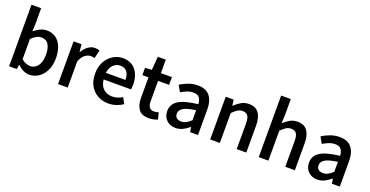

<svg xmlns="http://www.w3.org/2000/svg" viewBox="-30 -1426 4117 2135"><g transform="rotate(20 2028.5 -358.5)"><path d="M318.4 12.2Q244.6 12.2 179.7 -52.7H176.3L166.5 0H76.2V-728.5H190.4V-539.1L187 -453.6Q219.2 -481.4 257.3 -499.8Q295.4 -518.1 335 -518.1Q430.2 -518.1 482.7 -447.8Q535.2 -377.4 535.2 -260.7Q535.2 -174.3 504.4 -113.3Q473.6 -52.2 424.1 -20Q374.5 12.2 318.4 12.2ZM294.9 -81.5Q347.2 -81.5 382.6 -127Q418 -172.4 418 -259.3Q418 -335.9 390.9 -380.1Q363.8 -424.3 304.2 -424.3Q250 -424.3 190.4 -364.7V-125Q217.8 -101.1 244.9 -91.3Q272 -81.5 294.9 -81.5Z M655.3 0V-505.4H749L758.3 -415.5H760.7Q788.1 -464.4 825.9 -491.2Q863.8 -518.1 904.8 -518.1Q923.3 -518.1 936.5 -515.4Q949.7 -512.7 961.4 -507.8L938 -410.6Q926.3 -413.6 916 -415.3Q905.8 -417 889.6 -417Q859.4 -417 825.9 -393.1Q792.5 -369.1 769.5 -310.5V0Z M1250.5 12.2Q1181.2 12.2 1125 -19.3Q1068.8 -50.8 1035.6 -109.9Q1002.4 -168.9 1002.4 -252.4Q1002.4 -334.5 1035.9 -394Q1069.3 -453.6 1122.6 -485.8Q1175.8 -518.1 1234.9 -518.1Q1335.9 -518.1 1389.2 -451.4Q1442.4 -384.8 1442.4 -277.8Q1442.4 -261.7 1440.9 -246.6Q1439.5 -231.4 1437.5 -221.7H1113.8Q1120.6 -152.8 1161.6 -114.3Q1202.6 -75.7 1265.1 -75.7Q1298.8 -75.7 1328.4 -85Q1357.9 -94.2 1385.7 -111.3L1423.3 -42Q1387.2 -16.6 1343.3 -2.2Q1299.3 12.2 1250.5 12.2ZM1112.3 -299.3H1343.8Q1343.8 -360.8 1316.9 -395.3Q1290 -429.7 1237.3 -429.7Q1191.4 -429.7 1155.8 -396Q1120.1 -362.3 1112.3 -299.3Z M1732.4 12.2Q1645.5 12.2 1610.1 -37.6Q1574.7 -87.4 1574.7 -168.5V-414.1H1502.4V-500.5L1581.1 -505.4L1594.2 -664.6H1688.5V-505.4H1818.8V-414.1H1688.5V-168.5Q1688.5 -78.1 1761.2 -78.1Q1773.9 -78.1 1787.4 -80.6Q1800.8 -83 1814 -88.4L1835.4 -8.3Q1814.9 -0.5 1788.6 5.9Q1762.2 12.2 1732.4 12.2Z M2047.9 12.2Q1981.9 12.2 1940.2 -28.1Q1898.4 -68.4 1898.4 -134.8Q1898.4 -216.3 1969.7 -261Q2041 -305.7 2197.8 -322.8Q2196.8 -364.3 2176.8 -395.3Q2156.7 -426.3 2104 -426.3Q2065.4 -426.3 2029.3 -411.9Q1993.2 -397.5 1960.4 -377.4L1918.5 -451.7Q1959 -478 2011.7 -498Q2064.5 -518.1 2125 -518.1Q2219.2 -518.1 2265.4 -461.4Q2311.5 -404.8 2311.5 -300.3V0H2217.8L2209.5 -56.6H2206.1Q2171.9 -27.3 2132.3 -7.6Q2092.8 12.2 2047.9 12.2ZM2084 -77.1Q2115.2 -77.1 2141.8 -91.6Q2168.5 -106 2197.8 -133.3V-251.5Q2090.8 -237.3 2049.6 -210.4Q2008.3 -183.6 2008.3 -144Q2008.3 -108.9 2029.5 -93Q2050.8 -77.1 2084 -77.1Z M2455.6 0V-505.4H2549.3L2558.6 -437H2561Q2595.7 -470.2 2636 -494.1Q2676.3 -518.1 2728 -518.1Q2808.6 -518.1 2845.7 -465.6Q2882.8 -413.1 2882.8 -317.4V0H2769.5V-303.2Q2769.5 -366.2 2750.2 -393.3Q2731 -420.4 2688 -420.4Q2654.3 -420.4 2628.2 -403.3Q2602.1 -386.2 2569.8 -354.5V0Z M3030.3 0V-728.5H3144.5V-539.1L3139.6 -440.4Q3172.4 -471.2 3211.7 -494.6Q3251 -518.1 3302.7 -518.1Q3383.3 -518.1 3420.4 -465.6Q3457.5 -413.1 3457.5 -317.4V0H3344.2V-303.2Q3344.2 -366.2 3325 -393.3Q3305.7 -420.4 3262.7 -420.4Q3229 -420.4 3202.9 -403.3Q3176.8 -386.2 3144.5 -354.5V0Z M3725.6 12.2Q3659.7 12.2 3617.9 -28.1Q3576.2 -68.4 3576.2 -134.8Q3576.2 -216.3 3647.5 -261Q3718.8 -305.7 3875.5 -322.8Q3874.5 -364.3 3854.5 -395.3Q3834.5 -426.3 3781.7 -426.3Q3743.2 -426.3 3707 -411.9Q3670.9 -397.5 3638.2 -377.4L3596.2 -451.7Q3636.7 -478 3689.5 -498Q3742.2 -518.1 3802.7 -518.1Q3897 -518.1 3943.1 -461.4Q3989.3 -404.8 3989.3 -300.3V0H3895.5L3887.2 -56.6H3883.8Q3849.6 -27.3 3810.1 -7.6Q3770.5 12.2 3725.6 12.2ZM3761.7 -77.1Q3793 -77.1 3819.6 -91.6Q3846.2 -106 3875.5 -133.3V-251.5Q3768.6 -237.3 3727.3 -210.4Q3686 -183.6 3686 -144Q3686 -108.9 3707.3 -93Q3728.5 -77.1 3761.7 -77.1Z"/></g></svg>

Font: Akatab
Style: Bold
Weight: 700
Designer: SIL Global
Foundry: SIL Global
Version: Version 4.100